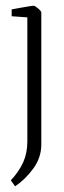

<svg xmlns="http://www.w3.org/2000/svg" viewBox="-20 -472 223 674"><path d="M33 182 18 161Q47 130 61.5 97.5Q76 65 76 25V-411L21 -415V-439Q21 -439 31.5 -441Q42 -443 56.5 -445.5Q71 -448 83 -450Q95 -452 98 -452Q102 -452 113.5 -442.5Q125 -433 125 -428V35Q125 81 97 119.5Q69 158 33 182Z"/></svg>

Font: Grenze Gotisch ExtraLight
Style: Regular
Weight: 200
Designer: Renata Polastri
Foundry: Omnibus-Type
Version: Version 1.001